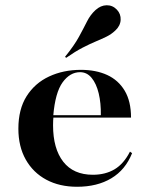

<svg xmlns="http://www.w3.org/2000/svg" viewBox="-20 -692 556 723"><path d="M270.2 11.3Q204 11.3 154.4 -15.3Q104.8 -41.9 77 -91.1Q49.2 -140.3 49.2 -207.3Q49.2 -280.6 80.2 -329.8Q111.3 -379 164.9 -404Q218.5 -429 284.7 -429Q341.1 -429 383.5 -409.7Q425.8 -390.3 449.6 -350.4Q473.4 -310.5 473.4 -249.2H139.5L137.9 -258.1H359.7Q360.5 -304 351.6 -340.7Q342.7 -377.4 325 -398.8Q307.3 -420.2 281.5 -420.2Q243.5 -420.2 215.7 -381.9Q187.9 -343.5 180.6 -256.5L181.5 -254.8Q180.6 -246.8 180.2 -238.3Q179.8 -229.8 179.8 -220.2Q179.8 -132.3 218.1 -83.1Q256.5 -33.9 329.8 -33.9Q376.6 -33.9 411.3 -54.4Q446 -75 469.4 -121L477.4 -115.3Q452.4 -52.4 399.2 -20.6Q346 11.3 270.2 11.3ZM229 -474.2 225 -478.2Q259.7 -521 277.4 -553.6Q295.2 -586.3 307.7 -611.3Q320.2 -636.3 339.5 -654Q358.9 -671.8 381.5 -672.2Q404 -672.6 420.2 -655.6Q435.5 -639.5 434.3 -616.9Q433.1 -594.4 413.7 -576.6Q399.2 -562.9 381 -554Q362.9 -545.2 340.7 -535.9Q318.5 -526.6 291.1 -512.5Q263.7 -498.4 229 -474.2Z"/></svg>

Font: Playfair 144pt SemiExpanded ExtraBold
Style: Regular
Weight: 800
Width: 6
Designer: Claus Eggers Sørensen
Foundry: Claus Eggers Sørensen
Version: Version 2.203